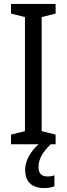

<svg xmlns="http://www.w3.org/2000/svg" viewBox="-20 -734 340 977"><path d="M176 117C176 78 193 44 238 0H263V-49L192 -67V-647L263 -665V-714H36V-665L107 -647V-67L36 -49V0H176C136 36 108 83 108 129C108 190 140 223 206 223C227 223 244 219 257 214V158C249 161 238 164 221 164C192 164 176 148 176 117Z"/></svg>

Font: Noto Sans Khmer Condensed
Style: Regular
Weight: 400
Width: 3
Designer: Danh Hong and the Monotype Design Team
Foundry: Monotype Imaging Inc.
Version: Version 2.004